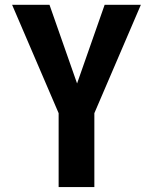

<svg xmlns="http://www.w3.org/2000/svg" viewBox="-20 -543 614 782"><path d="M293.9 -203.1 406.2 -523.4H553.7L364.3 -82V218.8H218.8V-82L29.3 -523.4H181.6Z"/></svg>

Font: Nasu
Style: Bold
Weight: 700
Designer: Ryoko NISHIZUKA (kana &amp; ideographs); Paul D. Hunt (Latin, Greek &amp; Cyrillic); Wenlong ZHANG (bopomofo); Sandoll C
Version: Version 2014.1215